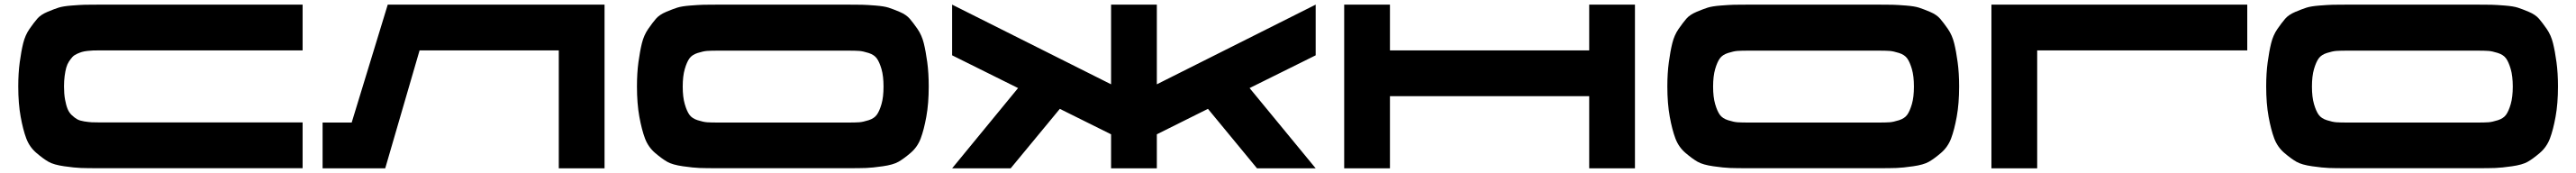

<svg xmlns="http://www.w3.org/2000/svg" viewBox="-20 -720 11024 740"><path d="M407.7 -504.4Q390.6 -504.4 379.9 -504.2Q369.1 -503.9 354.2 -502.2Q339.4 -500.5 329.8 -497.6Q320.3 -494.6 308.6 -489.3Q296.9 -483.9 289.8 -476.1Q282.7 -468.3 275.1 -456.8Q267.6 -445.3 263.4 -430.2Q259.3 -415 256.6 -394.8Q253.9 -374.5 253.9 -350.1Q253.9 -318.8 258.3 -294.4Q262.7 -270 269.3 -253.9Q275.9 -237.8 288.1 -226.6Q300.3 -215.3 311 -209.5Q321.8 -203.6 340.3 -200.7Q358.9 -197.8 372.1 -197Q385.3 -196.3 407.7 -196.3H1274.9V-0.5H407.7Q353 -0.5 326.2 -1.5Q299.3 -2.4 254.9 -8.8Q210.4 -15.1 188 -27.8Q165.5 -40.5 136 -65.7Q106.4 -90.8 92.5 -127.7Q78.6 -164.6 68.4 -220.7Q58.1 -276.9 58.1 -350.1Q58.1 -407.2 64.5 -454.1Q70.8 -501 79.3 -535.4Q87.9 -569.8 106.2 -596.2Q124.5 -622.6 139.4 -639.9Q154.3 -657.2 182.9 -669.2Q211.4 -681.2 230.5 -687.3Q249.5 -693.4 286.1 -696.3Q322.8 -699.2 344 -699.7Q365.2 -700.2 407.7 -700.2H1274.9V-504.4Z M1639.2 -700.2H2566.9V0H2371.1V-504.4H1775.4L1628.4 0H1360.4V-195.8H1484.9Z M3605 -700.2Q3647.5 -700.2 3668.7 -699.7Q3689.9 -699.2 3726.6 -696.3Q3763.2 -693.4 3782.2 -687.3Q3801.3 -681.2 3829.6 -669.2Q3857.9 -657.2 3872.8 -639.9Q3887.7 -622.6 3906 -596.2Q3924.3 -569.8 3932.9 -535.4Q3941.4 -501 3947.8 -454.1Q3954.1 -407.2 3954.1 -350.1Q3954.1 -276.9 3943.8 -220.7Q3933.6 -164.6 3919.7 -127.7Q3905.8 -90.8 3876.2 -65.7Q3846.7 -40.5 3824.2 -27.8Q3801.8 -15.1 3757.3 -8.8Q3712.9 -2.4 3686 -1.5Q3659.2 -0.5 3604.5 -0.5H3055.2Q3000.5 -0.5 2973.6 -1.5Q2946.8 -2.4 2902.3 -8.8Q2857.9 -15.1 2835.4 -27.8Q2813 -40.5 2783.4 -65.7Q2753.9 -90.8 2740 -127.7Q2726.1 -164.6 2715.8 -220.7Q2705.6 -276.9 2705.6 -350.1Q2705.6 -407.2 2711.9 -454.1Q2718.3 -501 2726.8 -535.4Q2735.4 -569.8 2753.7 -596.2Q2772 -622.6 2786.9 -639.9Q2801.8 -657.2 2830.3 -669.2Q2858.9 -681.2 2877.9 -687.3Q2897 -693.4 2933.6 -696.3Q2970.2 -699.2 2991.5 -699.7Q3012.7 -700.2 3055.2 -700.2ZM3606.9 -195.8Q3640.1 -195.8 3656.5 -197Q3672.9 -198.2 3696.8 -205.8Q3720.7 -213.4 3731.9 -229Q3743.2 -244.6 3752 -274.7Q3760.7 -304.7 3760.7 -349.6Q3760.7 -394.5 3752 -424.6Q3743.2 -454.6 3731.9 -470.2Q3720.7 -485.8 3696.8 -493.4Q3672.9 -501 3656.5 -502.2Q3640.1 -503.4 3606.9 -503.4H3055.2Q3022 -503.4 3005.6 -502.2Q2989.3 -501 2965.3 -493.4Q2941.4 -485.8 2930.2 -470.2Q2918.9 -454.6 2910.2 -424.6Q2901.4 -394.5 2901.4 -349.6Q2901.4 -304.7 2910.2 -274.7Q2918.9 -244.6 2930.2 -229Q2941.4 -213.4 2965.3 -205.8Q2989.3 -198.2 3005.6 -197Q3022 -195.8 3055.2 -195.8Z M5609.9 -700.2V-483.4L5327.1 -343.3L5609.9 0H5358.9L5148.9 -254.4L4930.2 -145.5V0H4734.4V-145.5L4515.1 -254.4L4304.7 0H4054.2L4336.4 -343.3L4054.2 -483.4V-700.2L4734.4 -359.4V-700.2H4930.2V-359.4Z M6780.3 -700.2H6976.1V0H6780.3V-308.6H5927.7V0H5731.9V-700.2H5927.7V-504.4H6780.3Z M8014.2 -700.2Q8056.6 -700.2 8077.9 -699.7Q8099.1 -699.2 8135.7 -696.3Q8172.4 -693.4 8191.4 -687.3Q8210.4 -681.2 8238.8 -669.2Q8267.1 -657.2 8282 -639.9Q8296.9 -622.6 8315.2 -596.2Q8333.5 -569.8 8342 -535.4Q8350.6 -501 8356.9 -454.1Q8363.3 -407.2 8363.3 -350.1Q8363.3 -276.9 8353 -220.7Q8342.8 -164.6 8328.9 -127.7Q8314.9 -90.8 8285.4 -65.7Q8255.9 -40.5 8233.4 -27.8Q8210.9 -15.1 8166.5 -8.8Q8122.1 -2.4 8095.2 -1.5Q8068.4 -0.5 8013.7 -0.5H7464.4Q7409.7 -0.5 7382.8 -1.5Q7356 -2.4 7311.5 -8.8Q7267.1 -15.1 7244.6 -27.8Q7222.2 -40.5 7192.6 -65.7Q7163.1 -90.8 7149.2 -127.7Q7135.3 -164.6 7125 -220.7Q7114.7 -276.9 7114.7 -350.1Q7114.7 -407.2 7121.1 -454.1Q7127.4 -501 7136 -535.4Q7144.5 -569.8 7162.8 -596.2Q7181.2 -622.6 7196 -639.9Q7210.9 -657.2 7239.5 -669.2Q7268.1 -681.2 7287.1 -687.3Q7306.2 -693.4 7342.8 -696.3Q7379.4 -699.2 7400.6 -699.7Q7421.9 -700.2 7464.4 -700.2ZM8016.1 -195.8Q8049.3 -195.8 8065.7 -197Q8082 -198.2 8106 -205.8Q8129.9 -213.4 8141.1 -229Q8152.3 -244.6 8161.1 -274.7Q8169.9 -304.7 8169.9 -349.6Q8169.9 -394.5 8161.1 -424.6Q8152.3 -454.6 8141.1 -470.2Q8129.9 -485.8 8106 -493.4Q8082 -501 8065.7 -502.2Q8049.3 -503.4 8016.1 -503.4H7464.4Q7431.2 -503.4 7414.8 -502.2Q7398.4 -501 7374.5 -493.4Q7350.6 -485.8 7339.4 -470.2Q7328.1 -454.6 7319.3 -424.6Q7310.5 -394.5 7310.5 -349.6Q7310.5 -304.7 7319.3 -274.7Q7328.1 -244.6 7339.4 -229Q7350.6 -213.4 7374.5 -205.8Q7398.4 -198.2 7414.8 -197Q7431.2 -195.8 7464.4 -195.8Z M9596.2 -700.2V-504.4H8697.3V0H8501.5V-700.2Z M10576.7 -700.2Q10619.1 -700.2 10640.4 -699.7Q10661.6 -699.2 10698.2 -696.3Q10734.9 -693.4 10753.9 -687.3Q10772.9 -681.2 10801.3 -669.2Q10829.6 -657.2 10844.5 -639.9Q10859.4 -622.6 10877.7 -596.2Q10896 -569.8 10904.5 -535.4Q10913.1 -501 10919.4 -454.1Q10925.8 -407.2 10925.8 -350.1Q10925.8 -276.9 10915.5 -220.7Q10905.3 -164.6 10891.4 -127.7Q10877.4 -90.8 10847.9 -65.7Q10818.4 -40.5 10795.9 -27.8Q10773.4 -15.1 10729 -8.8Q10684.6 -2.4 10657.7 -1.5Q10630.9 -0.5 10576.2 -0.5H10026.9Q9972.2 -0.5 9945.3 -1.5Q9918.5 -2.4 9874 -8.8Q9829.6 -15.1 9807.1 -27.8Q9784.7 -40.5 9755.1 -65.7Q9725.6 -90.8 9711.7 -127.7Q9697.8 -164.6 9687.5 -220.7Q9677.2 -276.9 9677.2 -350.1Q9677.2 -407.2 9683.6 -454.1Q9689.9 -501 9698.5 -535.4Q9707 -569.8 9725.3 -596.2Q9743.7 -622.6 9758.5 -639.9Q9773.4 -657.2 9802 -669.2Q9830.6 -681.2 9849.6 -687.3Q9868.7 -693.4 9905.3 -696.3Q9941.9 -699.2 9963.1 -699.7Q9984.4 -700.2 10026.9 -700.2ZM10578.6 -195.8Q10611.8 -195.8 10628.2 -197Q10644.5 -198.2 10668.5 -205.8Q10692.4 -213.4 10703.6 -229Q10714.8 -244.6 10723.6 -274.7Q10732.4 -304.7 10732.4 -349.6Q10732.4 -394.5 10723.6 -424.6Q10714.8 -454.6 10703.6 -470.2Q10692.4 -485.8 10668.5 -493.4Q10644.5 -501 10628.2 -502.2Q10611.8 -503.4 10578.6 -503.4H10026.9Q9993.7 -503.4 9977.3 -502.2Q9960.9 -501 9937 -493.4Q9913.1 -485.8 9901.9 -470.2Q9890.6 -454.6 9881.8 -424.6Q9873 -394.5 9873 -349.6Q9873 -304.7 9881.8 -274.7Q9890.6 -244.6 9901.9 -229Q9913.1 -213.4 9937 -205.8Q9960.9 -198.2 9977.3 -197Q9993.7 -195.8 10026.9 -195.8Z"/></svg>

Font: Donpoligrafbum
Style: Bold
Weight: 700
Designer: Sasha Pavljenko
Version: Version 1.002;Fontself Maker 3.5.8